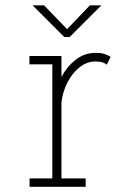

<svg xmlns="http://www.w3.org/2000/svg" viewBox="-20 -714 490 734"><path d="M93 0V-32H180V-468H92.5V-500H215V-420Q235.5 -459 269.2 -485.5Q303 -512 347 -512Q368 -512 382.8 -506.5Q397.5 -501 403 -496.5L388 -466.5Q385 -470.5 373.8 -474.8Q362.5 -479 344.5 -479Q313 -479 285.2 -457.5Q257.5 -436 238.8 -400.5Q220 -365 215 -323.5V-32H307.5V0ZM104.5 -693.5H148.5L236.5 -602.5L323.5 -693.5H367.5L246.5 -572.5H225.5Z"/></svg>

Font: Trispace Condensed Thin
Style: Regular
Weight: 100
Width: 3
Designer: Tyler Finck
Foundry: Etcetera Type Company
Version: Version 1.210; ttfautohint (v1.8.3)